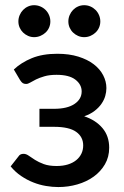

<svg xmlns="http://www.w3.org/2000/svg" viewBox="-20 -730 490 757"><path d="M34.5 -456 59 -414.5C63 -408.2 66.8 -404 70.2 -402C73.8 -400 78 -399 83 -399C87.7 -399 93.1 -400.8 99.2 -404.5C105.4 -408.2 113 -412.2 122 -416.8C131 -421.2 142.1 -425.4 155.2 -429.2C168.4 -433.1 184.3 -435 203 -435C236 -435 260.7 -428.7 277.2 -416C293.7 -403.3 302 -387.8 302 -369.5C302 -349.2 292.5 -332.7 273.5 -320C254.5 -307.3 227.7 -301 193 -301H135.5V-230H193C232.7 -230 261.7 -223.4 280.2 -210.2C298.7 -197.1 308 -179.2 308 -156.5C308 -144.8 305.7 -134.1 301 -124.3C296.3 -114.4 289.5 -105.8 280.5 -98.5C271.5 -91.2 260.5 -85.5 247.5 -81.5C234.5 -77.5 219.7 -75.5 203 -75.5C183 -75.5 166.2 -78 152.7 -83C139.2 -88 127.7 -93.5 118.2 -99.5C108.7 -105.5 100.5 -111 93.5 -116C86.5 -121 79.7 -123.5 73 -123.5C63.7 -123.5 57 -120.2 53 -113.5L22 -74C34.3 -59 48.2 -46.3 63.5 -36C78.8 -25.7 94.7 -17.2 111.2 -10.8C127.7 -4.2 144.4 0.4 161.2 3.2C178.1 6.1 194.3 7.5 210 7.5C236 7.5 261.1 4 285.2 -3C309.4 -10 330.7 -20.2 349.2 -33.5C367.7 -46.8 382.6 -63.1 393.7 -82.2C404.9 -101.4 410.5 -123.2 410.5 -147.5C410.5 -178.2 401.7 -204 384 -225C366.3 -246 342.3 -261.5 312 -271.5C328.3 -277.2 342.1 -284.3 353.2 -293C364.4 -301.7 373.4 -311 380.2 -321C387.1 -331 392 -341.2 395 -351.7C398 -362.2 399.5 -372.5 399.5 -382.5C399.5 -400.2 395.2 -417.2 386.7 -433.5C378.2 -449.8 365.8 -464.2 349.5 -476.7C333.2 -489.2 313 -499.2 289 -506.7C265 -514.2 237.3 -518 206 -518C167 -518 133.5 -512.2 105.5 -500.7C77.5 -489.2 53.8 -474.3 34.5 -456ZM178.5 -645.5C178.5 -654.2 176.8 -662.4 173.5 -670.2C170.2 -678.1 165.6 -684.9 159.7 -690.8C153.9 -696.6 147.1 -701.2 139.2 -704.5C131.4 -707.8 123.2 -709.5 114.5 -709.5C106.2 -709.5 98.2 -707.8 90.7 -704.5C83.2 -701.2 76.7 -696.6 71 -690.8C65.3 -684.9 60.8 -678.1 57.5 -670.2C54.2 -662.4 52.5 -654.2 52.5 -645.5C52.5 -636.8 54.2 -628.7 57.5 -621.2C60.8 -613.7 65.3 -607.2 71 -601.7C76.7 -596.2 83.2 -591.8 90.7 -588.5C98.2 -585.2 106.2 -583.5 114.5 -583.5C123.2 -583.5 131.4 -585.2 139.2 -588.5C147.1 -591.8 153.9 -596.2 159.7 -601.7C165.6 -607.2 170.2 -613.7 173.5 -621.2C176.8 -628.7 178.5 -636.8 178.5 -645.5ZM375.5 -645.5C375.5 -654.2 373.8 -662.4 370.5 -670.2C367.2 -678.1 362.6 -684.9 356.7 -690.8C350.9 -696.6 344.2 -701.2 336.5 -704.5C328.8 -707.8 320.7 -709.5 312 -709.5C303.3 -709.5 295.2 -707.8 287.7 -704.5C280.2 -701.2 273.7 -696.6 268 -690.8C262.3 -684.9 257.8 -678.1 254.5 -670.2C251.2 -662.4 249.5 -654.2 249.5 -645.5C249.5 -636.8 251.2 -628.7 254.5 -621.2C257.8 -613.7 262.3 -607.2 268 -601.7C273.7 -596.2 280.2 -591.8 287.7 -588.5C295.2 -585.2 303.3 -583.5 312 -583.5C320.7 -583.5 328.8 -585.2 336.5 -588.5C344.2 -591.8 350.9 -596.2 356.7 -601.7C362.6 -607.2 367.2 -613.7 370.5 -621.2C373.8 -628.7 375.5 -636.8 375.5 -645.5Z"/></svg>

Font: Lato Semibold
Style: Regular
Weight: 600
Designer: Lukasz Dziedzic
Foundry: tyPoland Lukasz Dziedzic
Version: Version 2.006; 2014-01-15